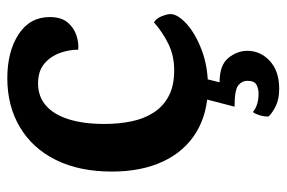

<svg xmlns="http://www.w3.org/2000/svg" viewBox="-146 -414 765 512"><g transform="rotate(-90 236.0 -157.5)"><path d="M284 -520Q355 -520 401 -490Q447 -460 447 -407Q447 -376 432.5 -359Q418 -342 397.5 -335.5Q377 -329 360 -331Q360 -356 351 -380.5Q342 -405 322.5 -421.5Q303 -438 270 -438Q235 -438 211 -417Q187 -396 174.5 -356.5Q162 -317 162 -261Q162 -222 169 -188.5Q176 -155 192.5 -129.5Q209 -104 236.5 -89.5Q264 -75 305 -75Q344 -75 375.5 -90.5Q407 -106 433 -129Q444 -122 449.5 -107.5Q455 -93 455 -85Q455 -66 429.5 -42.5Q404 -19 360 -2Q316 15 262 15Q191 15 140 -16Q89 -47 62 -104.5Q35 -162 35 -241Q35 -328 66 -390.5Q97 -453 153.5 -486.5Q210 -520 284 -520ZM289 -18 273 46Q319 46 338 69.5Q357 93 357 120Q357 155 330 180Q303 205 256 205Q229 205 211 196.5Q193 188 182 177Q181 166 185.5 152Q190 138 194 135Q202 142 214.5 146Q227 150 242 150Q256 150 266.5 144.5Q277 139 277 120Q277 106 265 96Q253 86 208 86L235 -18Z"/></g></svg>

Font: Karma Variable Light
Style: Regular
Weight: 300
Designer: Joana Correia
Foundry: Indian Type Foundry
Version: Version 3.000